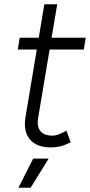

<svg xmlns="http://www.w3.org/2000/svg" viewBox="-20 -676 420 896"><path d="M218 12Q151 12 119.5 -25.5Q88 -63 99 -130L187 -656H247L158 -126Q151 -86 168.5 -64.5Q186 -43 225 -43Q238 -43 251.5 -48Q265 -53 290 -66L310 -12Q277 4 257 8Q237 12 218 12ZM63 -445 72 -500H380L371 -445ZM66 200 135 64H207L123 200Z"/></svg>

Font: Figtree Light Light
Style: Italic
Weight: 300
Italic angle: -9.5°
Version: Version 2.000